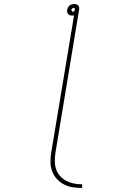

<svg xmlns="http://www.w3.org/2000/svg" viewBox="-20 -755 640 949"><path d="M386 174Q362 174 339 170.5Q316 167 296 156.5Q276 146 261 129.5Q246 113 238 92Q230 71 229.5 47.5Q229 24 233 0L346 -679Q344 -679 341.5 -678.5Q339 -678 337 -678Q331 -678 325.5 -680Q320 -682 316.5 -686Q313 -690 312 -695.5Q311 -701 312 -707Q313 -712 316 -718Q319 -724 324 -728Q329 -732 335 -733.5Q341 -735 346 -735Q352 -735 357.5 -733.5Q363 -732 366.5 -728Q370 -724 371 -718Q372 -712 371 -707L254 0Q251 21 251 42Q251 63 257.5 81.5Q264 100 277 115Q290 130 307.5 139Q325 148 345 152Q365 156 386 156ZM340 -697Q344 -697 347 -700Q350 -703 350 -707Q351 -710 349 -713Q347 -716 343 -716Q340 -716 337 -713Q334 -710 333 -707Q333 -703 335 -700Q337 -697 340 -697Z"/></svg>

Font: Iosevka SS04 Thin Extended
Style: Italic
Weight: 100
Width: 7
Italic angle: -9°
Monospace: yes
Designer: Belleve Invis
Foundry: Belleve Invis
Version: Version 19.0.0; ttfautohint (v1.8.4)